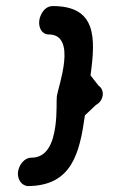

<svg xmlns="http://www.w3.org/2000/svg" viewBox="-20 -611 403 641"><path d="M71.4 10.2H70.9L70.5 10.1C42.5 4.2 38.2 -23.7 40.2 -37.6C43.5 -61.7 62 -84.6 84.8 -84.6C137 -84.6 157 -132.9 164.8 -189.8C171 -234.4 167.9 -276.4 169.8 -290.3C174.1 -321 239.4 -496 142.6 -496C119.8 -496 107.8 -518.9 111.2 -543C113 -556 124.4 -589.9 155.8 -590.8C302.2 -590.8 299.7 -485.7 282.2 -359.4C292.6 -346.2 304.9 -330.4 309.4 -324.6C318 -319.4 324.9 -306.9 322.9 -292.6C321.1 -279.8 313.5 -267.4 300.4 -260.7C295.4 -256 282.2 -243.5 263.5 -225.9C245.8 -100.2 220.4 10.2 71.4 10.2Z"/></svg>

Font: Hi.
Style: Black
Weight: 400
Designer: Mew Too, Robert Jablonski
Foundry: Cannot Into Space Fonts
Version: Version 1.996